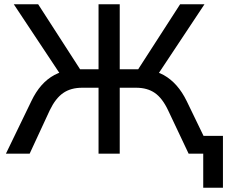

<svg xmlns="http://www.w3.org/2000/svg" viewBox="-20 -725 1072 906"><path d="M939 161V0H889V-84H1032V161ZM8 0 128 -248Q149 -292 176 -322.5Q203 -353 236.5 -371Q270 -389 311 -394L272 -363L45 -705H160L369 -381L346 -398H445V-705H545V-398H645L621 -381L830 -705H945L718 -363L678 -394Q720 -389 753 -370.5Q786 -352 813 -321.5Q840 -291 861 -248L981 0H870L773 -205Q746 -262 710.5 -286.5Q675 -311 622 -311H545V0H445V-311H368Q314 -311 278 -286Q242 -261 215 -205L120 0Z"/></svg>

Font: Nunito Sans 12pt SemiBold
Style: Regular
Weight: 600
Designer: Vernon Adams
Foundry: Vernon Adams
Version: Version 3.101;gftools[0.9.27]